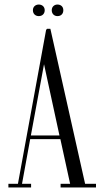

<svg xmlns="http://www.w3.org/2000/svg" viewBox="-20 -826 460 846"><path d="M125 -781C125 -765 136 -755 151 -755C166 -755 177 -765 177 -781C177 -796 166 -806 151 -806C136 -806 125 -796 125 -781ZM208 -781C208 -765 219 -755 233 -755C249 -755 259 -765 259 -781C259 -796 249 -806 233 -806C219 -806 208 -796 208 -781ZM17 -16V0H117V-16H77L113 -213H246L289 -16H247V0H403V-16H355L202 -699H187L186 -694L184 -699L59 -16ZM116 -229 174 -543 242 -229Z"/></svg>

Font: Emberly
Style: Regular
Weight: 400
Designer: Rajesh Rajput
Foundry: Rajesh Rajput
Version: Version 1.000